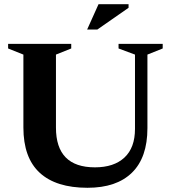

<svg xmlns="http://www.w3.org/2000/svg" viewBox="-20 -878 811 911"><path d="M620.5 -266.5V-619L542.5 -648V-670H752V-648L679.5 -619V-270Q679.5 -130.5 606.2 -58.8Q533 13 395 13Q246 13 168.5 -58.2Q91 -129.5 91 -273V-619L18.5 -648V-670H318V-648L245.5 -619V-272.5Q245.5 -84 430.5 -84Q520.5 -84 570.5 -130.5Q620.5 -177 620.5 -266.5ZM393.5 -738 447.5 -858H590V-841L442 -738Z"/></svg>

Font: Newsreader Text
Style: Bold
Weight: 700
Designer: Hugues Gentile
Foundry: Production Type
Version: Version 1.001